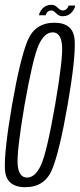

<svg xmlns="http://www.w3.org/2000/svg" viewBox="-23 -774 332 798"><path d="M82.5 4Q163.5 4 194 -70.8Q224.5 -145.5 258 -337.5Q291 -528 287.5 -603.8Q284 -679.5 203 -679.5Q122 -679.5 91.2 -604.2Q60.5 -529 27 -337.5Q-6 -146 -2.5 -71Q1 4 82.5 4ZM89.5 -36Q55 -36 50.5 -89.5Q46 -143 79 -337.5Q113.5 -532 137.2 -585.8Q161 -639.5 196 -639.5Q230 -639.5 234.8 -586Q239.5 -532.5 206 -337.5Q172 -143 148 -89.5Q124 -36 89.5 -36ZM237.5 -706.5Q249.5 -706.5 259 -710.8Q268.5 -715 274.8 -722.2Q281 -729.5 285 -736.8Q289 -744 289.5 -751H262Q261.5 -747 258.2 -742Q255 -737 249.8 -733.8Q244.5 -730.5 238.5 -730.5Q231.5 -730.5 226.2 -734Q221 -737.5 216.2 -742.2Q211.5 -747 205.8 -750.5Q200 -754 190.5 -754Q179 -754 169.8 -750Q160.5 -746 154.2 -739.2Q148 -732.5 144 -725.2Q140 -718 139 -710.5H166.5Q168 -715 170.8 -720Q173.5 -725 178.8 -727.8Q184 -730.5 190.5 -730.5Q196.5 -730.5 201 -727Q205.5 -723.5 210.5 -718.8Q215.5 -714 221.5 -710.2Q227.5 -706.5 237.5 -706.5Z"/></svg>

Font: Anybody ExtraCondensed Light
Style: Italic
Weight: 300
Width: 2
Italic angle: -10°
Version: Version 1.113;gftools[0.9.25]